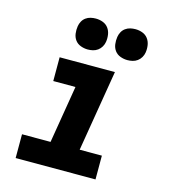

<svg xmlns="http://www.w3.org/2000/svg" viewBox="-112 -847 825 936"><g transform="rotate(15 300.0 -379.0)"><path d="M54 0V-120H198L246 -410H134V-530H413L345 -120H457V0ZM456 -602Q438 -602 420.5 -608.5Q403 -615 392.5 -629Q382 -643 379.5 -661.5Q377 -680 380 -699Q382 -712 388.5 -724Q395 -736 406 -744Q417 -752 430 -755Q443 -758 456 -758Q475 -758 492 -751.5Q509 -745 519.5 -731Q530 -717 533 -698.5Q536 -680 533 -661Q531 -648 524 -636Q517 -624 506 -616Q495 -608 482 -605Q469 -602 456 -602ZM256 -602Q238 -602 220.5 -608.5Q203 -615 192.5 -629Q182 -643 179.5 -661.5Q177 -680 180 -699Q182 -712 188.5 -724Q195 -736 206 -744Q217 -752 230 -755Q243 -758 256 -758Q275 -758 292 -751.5Q309 -745 319.5 -731Q330 -717 333 -698.5Q336 -680 333 -661Q331 -648 324 -636Q317 -624 306 -616Q295 -608 282 -605Q269 -602 256 -602Z"/></g></svg>

Font: Iosevka Curly Slab HvExObl
Style: Regular
Weight: 900
Width: 7
Italic angle: -9°
Monospace: yes
Designer: Belleve Invis
Foundry: Belleve Invis
Version: Version 11.1.0; ttfautohint (v1.8.3)